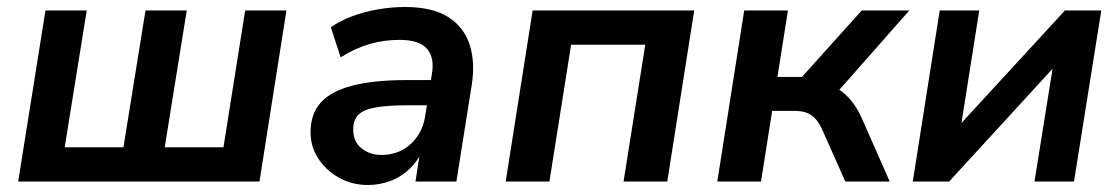

<svg xmlns="http://www.w3.org/2000/svg" viewBox="-20 -519 3201 549"><path d="M32 0 110 -489H228L165 -98H333L396 -489H514L451 -98H619L681 -489H799L722 0Z M1032 10Q987 10 950 -10.5Q913 -31 890.5 -65Q868 -99 868 -141Q868 -193 897 -225.5Q926 -258 987 -274Q1048 -290 1143 -290H1223L1212 -218H1149Q1090 -218 1055 -212Q1020 -206 1005 -191Q990 -176 990 -149Q990 -114 1013.5 -95Q1037 -76 1071 -76Q1103 -76 1129 -89.5Q1155 -103 1173 -128.5Q1191 -154 1196 -189L1215 -308Q1223 -355 1200.5 -380Q1178 -405 1122 -405Q1078 -405 1036.5 -393Q995 -381 954 -355L926 -441Q951 -459 985.5 -472Q1020 -485 1059.5 -492Q1099 -499 1138 -499Q1217 -499 1262 -470Q1307 -441 1323 -391Q1339 -341 1329 -277L1285 0H1168L1184 -104H1194Q1180 -65 1154.5 -39.5Q1129 -14 1097.5 -2Q1066 10 1032 10Z M1426 0 1503 -489H1965L1888 0H1763L1825 -391H1613L1551 0Z M2031 0 2108 -489H2233L2203 -299H2273L2444 -489H2580L2364 -244L2331 -279Q2356 -277 2376.5 -264.5Q2397 -252 2414.5 -230.5Q2432 -209 2446 -177L2524 0H2397L2333 -144Q2323 -167 2311.5 -179.5Q2300 -192 2285.5 -197Q2271 -202 2251 -202H2188L2156 0Z M2590 0 2667 -489H2780L2723 -128H2693L3025 -489H3129L3051 0H2938L2996 -362H3026L2694 0Z"/></svg>

Font: Nunito Sans 12pt ExtraLight
Style: Italic
Weight: 200
Italic angle: -9°
Designer: Vernon Adams
Foundry: Vernon Adams
Version: Version 3.101;gftools[0.9.27]